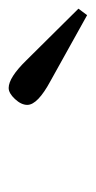

<svg xmlns="http://www.w3.org/2000/svg" viewBox="91 -854 221 443"><g transform="rotate(-90 201.5 -632.5)"><path d="M181 -680Q181 -694 194.5 -708.5Q208 -723 220 -723Q244 -723 284 -682L403 -562L388 -542L237 -626Q181 -656 181 -680Z"/></g></svg>

Font: Lingua Franca
Style: Italic
Weight: 400
Italic angle: -13°
Version: Version 1.19